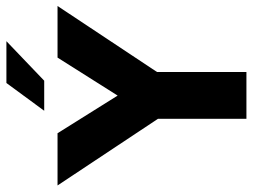

<svg xmlns="http://www.w3.org/2000/svg" viewBox="-122 -680 796 605"><g transform="rotate(-90 276.5 -378.0)"><path d="M229.5 -637.2H324.2L448.7 -756.3H316.9ZM204.1 0H351.6V-281.7L559.6 -595.2H397L277.3 -405.8L158.7 -595.2H-5.9L204.1 -278.8Z"/></g></svg>

Font: Now Black
Style: Regular
Weight: 400
Designer: Alfredo Marco Pradil
Foundry: Alfredo Marco Pradil
Version: Version 1.200;hotconv 1.0.109;makeotfexe 2.5.65596